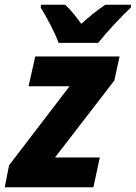

<svg xmlns="http://www.w3.org/2000/svg" viewBox="-48 -786 570 806"><path d="M198 -606H364C396 -647 461 -717 501 -754L502 -766H394C361 -744 328 -717 293 -686C274 -714 246 -747 226 -766H124L123 -754C148 -714 182 -650 198 -606ZM-28 0H344L371 -125H183L432 -448L454 -549H100L72 -424H244L-10 -92Z"/></svg>

Font: Noto Sans SemiCondensed ExtraBold
Style: Italic
Weight: 800
Width: 4
Italic angle: -12°
Designer: Monotype Design Team
Foundry: Monotype Imaging Inc.
Version: Version 2.013